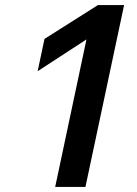

<svg xmlns="http://www.w3.org/2000/svg" viewBox="-20 -735 537 755"><path d="M197 0 320 -580 128 -455 155 -582 365 -715H468L316 0Z"/></svg>

Font: Wix Madefor Text SemiBold
Style: Italic
Weight: 600
Italic angle: -12°
Designer: Dalton Maag Ltd
Foundry: Dalton Maag Ltd
Version: Version 3.100